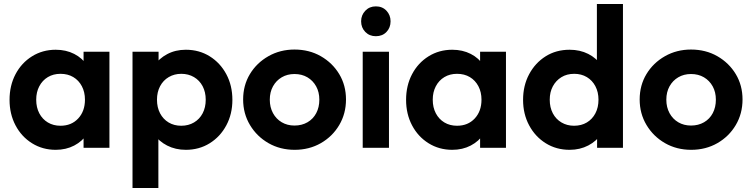

<svg xmlns="http://www.w3.org/2000/svg" viewBox="-20 -743 3778 965"><path d="M260 10Q194 10 141 -23Q88 -56 58 -113Q28 -170 28 -241Q28 -313 58 -370Q88 -427 141 -460Q194 -493 260 -493Q312 -493 353 -472Q394 -451 418.5 -413.5Q443 -376 445 -329V-155Q443 -107 418.5 -70Q394 -33 353 -11.5Q312 10 260 10ZM284 -111Q339 -111 373 -147.5Q407 -184 407 -242Q407 -280 391.5 -309.5Q376 -339 348.5 -355.5Q321 -372 284 -372Q248 -372 220.5 -355.5Q193 -339 177.5 -309.5Q162 -280 162 -242Q162 -203 177.5 -173.5Q193 -144 220.5 -127.5Q248 -111 284 -111ZM400 0V-130L421 -248L400 -364V-483H530V0Z M914 10Q862 10 820 -11.5Q778 -33 753 -70Q728 -107 726 -155V-326Q728 -374 753.5 -411.5Q779 -449 820.5 -471Q862 -493 914 -493Q981 -493 1034 -460Q1087 -427 1117.5 -370Q1148 -313 1148 -241Q1148 -170 1117.5 -113Q1087 -56 1034 -23Q981 10 914 10ZM646 202V-483H777V-356L755 -239L776 -122V202ZM891 -111Q927 -111 955 -127.5Q983 -144 998.5 -173.5Q1014 -203 1014 -242Q1014 -280 998.5 -309.5Q983 -339 955 -355.5Q927 -372 891 -372Q856 -372 828 -355.5Q800 -339 784.5 -309.5Q769 -280 769 -242Q769 -203 784.5 -173.5Q800 -144 827.5 -127.5Q855 -111 891 -111Z M1461 10Q1388 10 1329.5 -23.5Q1271 -57 1236.5 -114.5Q1202 -172 1202 -243Q1202 -314 1236 -370.5Q1270 -427 1329 -460.5Q1388 -494 1460 -494Q1534 -494 1592.5 -460.5Q1651 -427 1685 -370.5Q1719 -314 1719 -243Q1719 -172 1685 -114.5Q1651 -57 1592.5 -23.5Q1534 10 1461 10ZM1460 -112Q1497 -112 1525.5 -128.5Q1554 -145 1569.5 -174.5Q1585 -204 1585 -242Q1585 -280 1569 -309Q1553 -338 1525 -354.5Q1497 -371 1460 -371Q1424 -371 1396 -354.5Q1368 -338 1352 -309Q1336 -280 1336 -242Q1336 -204 1352 -174.5Q1368 -145 1396 -128.5Q1424 -112 1460 -112Z M1803 0V-483H1935V0ZM1869 -561Q1837 -561 1816 -582.5Q1795 -604 1795 -636Q1795 -667 1816 -689Q1837 -711 1869 -711Q1902 -711 1922.5 -689Q1943 -667 1943 -636Q1943 -604 1922.5 -582.5Q1902 -561 1869 -561Z M2253 10Q2187 10 2134 -23Q2081 -56 2051 -113Q2021 -170 2021 -241Q2021 -313 2051 -370Q2081 -427 2134 -460Q2187 -493 2253 -493Q2305 -493 2346 -472Q2387 -451 2411.5 -413.5Q2436 -376 2438 -329V-155Q2436 -107 2411.5 -70Q2387 -33 2346 -11.5Q2305 10 2253 10ZM2277 -111Q2332 -111 2366 -147.5Q2400 -184 2400 -242Q2400 -280 2384.5 -309.5Q2369 -339 2341.5 -355.5Q2314 -372 2277 -372Q2241 -372 2213.5 -355.5Q2186 -339 2170.5 -309.5Q2155 -280 2155 -242Q2155 -203 2170.5 -173.5Q2186 -144 2213.5 -127.5Q2241 -111 2277 -111ZM2393 0V-130L2414 -248L2393 -364V-483H2523V0Z M2843 10Q2776 10 2723 -23Q2670 -56 2639.5 -113Q2609 -170 2609 -241Q2609 -313 2639.5 -370Q2670 -427 2722.5 -460Q2775 -493 2843 -493Q2895 -493 2936.5 -472Q2978 -451 3003.5 -413.5Q3029 -376 3031 -329V-157Q3029 -110 3004 -72Q2979 -34 2937 -12Q2895 10 2843 10ZM2865 -111Q2902 -111 2929.5 -127.5Q2957 -144 2972.5 -173.5Q2988 -203 2988 -242Q2988 -280 2972.5 -309.5Q2957 -339 2929.5 -355.5Q2902 -372 2866 -372Q2829 -372 2801.5 -355Q2774 -338 2758.5 -309Q2743 -280 2743 -242Q2743 -203 2758.5 -173.5Q2774 -144 2802 -127.5Q2830 -111 2865 -111ZM3111 0H2981V-130L3002 -248L2980 -364V-723H3111Z M3454 10Q3381 10 3322.5 -23.5Q3264 -57 3229.5 -114.5Q3195 -172 3195 -243Q3195 -314 3229 -370.5Q3263 -427 3322 -460.5Q3381 -494 3453 -494Q3527 -494 3585.5 -460.5Q3644 -427 3678 -370.5Q3712 -314 3712 -243Q3712 -172 3678 -114.5Q3644 -57 3585.5 -23.5Q3527 10 3454 10ZM3453 -112Q3490 -112 3518.5 -128.5Q3547 -145 3562.5 -174.5Q3578 -204 3578 -242Q3578 -280 3562 -309Q3546 -338 3518 -354.5Q3490 -371 3453 -371Q3417 -371 3389 -354.5Q3361 -338 3345 -309Q3329 -280 3329 -242Q3329 -204 3345 -174.5Q3361 -145 3389 -128.5Q3417 -112 3453 -112Z"/></svg>

Font: Outfit SemiBold
Style: Regular
Weight: 600
Designer: Rodrigo Fuenzalida
Foundry: fragTYPE
Version: Version 1.100;gftools[0.9.27]